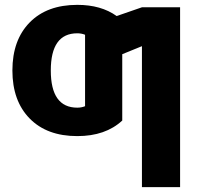

<svg xmlns="http://www.w3.org/2000/svg" viewBox="-20 -550 827 790"><path d="M564 -520H721V220H564V-360L483 -327V-54Q414 10 298 10Q173 10 102 -62.5Q31 -135 31 -260Q31 -385 102 -457.5Q173 -530 298 -530Q396 -530 460 -484ZM330 -113V-407Q315 -413 298 -413Q189 -413 189 -260Q189 -107 298 -107Q315 -107 330 -113Z"/></svg>

Font: Mplus 1p ExtraBold
Style: Regular
Weight: 800
Version: Version 1.061